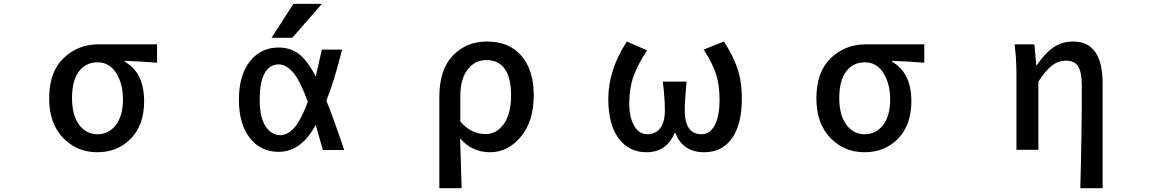

<svg xmlns="http://www.w3.org/2000/svg" viewBox="-20 -781 6040 1001"><path d="M236.3 -268.6Q236.3 -405.3 311 -477.5Q385.7 -549.8 493.2 -549.8H798.8V-454.1Q710 -460.9 630.9 -463.9V-459Q731.4 -402.3 731.4 -252.9Q731.4 -129.9 662.6 -58.6Q593.8 12.7 487.3 12.7Q380.9 12.7 308.6 -62.5Q236.3 -137.7 236.3 -268.6ZM621.1 -262.7Q621.1 -343.8 585.9 -399.9Q550.8 -456.1 489.3 -456.1Q427.7 -456.1 391.6 -408.7Q355.5 -361.3 355.5 -268.6Q355.5 -181.6 392.1 -131.3Q428.7 -81.1 488.3 -81.1Q547.9 -81.1 584.5 -129.9Q621.1 -178.7 621.1 -262.7Z M1585 -251Q1543 -363.3 1507.3 -404.3Q1471.7 -445.3 1432.6 -445.3Q1386.7 -445.3 1360.4 -400.4Q1334 -355.5 1334 -260.7Q1334 -168.9 1364.7 -122.6Q1395.5 -76.2 1441.4 -76.2Q1479.5 -76.2 1514.6 -115.7Q1549.8 -155.3 1585 -251ZM1681.6 -255.9Q1718.8 -165 1774.4 1H1663.1Q1640.6 -80.1 1626 -129.9Q1585.9 -56.6 1537.6 -22.9Q1489.3 10.7 1432.6 10.7Q1339.8 10.7 1282.7 -61.5Q1225.6 -133.8 1225.6 -260.7Q1225.6 -388.7 1282.7 -460.9Q1339.8 -533.2 1432.6 -533.2Q1493.2 -533.2 1537.1 -500.5Q1581.1 -467.8 1626 -382.8Q1639.6 -438.5 1658.2 -522.5H1763.7Q1722.7 -359.4 1681.6 -255.9ZM1509.8 -760.7H1658.2L1503.9 -584H1395.5Z M2270.5 200.2V-276.4Q2270.5 -417 2340.3 -490.7Q2410.2 -564.5 2519.5 -564.5Q2634.8 -564.5 2698.7 -489.7Q2762.7 -415 2762.7 -284.2Q2762.7 -148.4 2695.3 -67.9Q2627.9 12.7 2535.2 12.7Q2440.4 12.7 2378.9 -59.6Q2385.7 177.7 2386.7 200.2ZM2512.7 -82Q2569.3 -82 2606.9 -135.3Q2644.5 -188.5 2644.5 -282.2Q2644.5 -467.8 2514.6 -467.8Q2456.1 -467.8 2418 -418.5Q2379.9 -369.1 2379.9 -279.3V-147.5Q2435.5 -82 2512.7 -82Z M3349.6 12.7Q3259.8 12.7 3205.6 -59.1Q3151.4 -130.9 3151.4 -265.6Q3151.4 -416 3248 -564.5L3353.5 -518.6Q3305.7 -446.3 3283.2 -383.8Q3260.7 -321.3 3260.7 -244.1Q3260.7 -168 3286.6 -124.5Q3312.5 -81.1 3355.5 -81.1Q3396.5 -81.1 3421.4 -111.8Q3446.3 -142.6 3446.3 -207Q3446.3 -272.5 3435.5 -355.5H3559.6Q3549.8 -254.9 3549.8 -207Q3549.8 -81.1 3637.7 -81.1Q3680.7 -81.1 3706.1 -127.4Q3731.4 -173.8 3731.4 -261.7Q3731.4 -338.9 3712.9 -395.5Q3694.3 -452.1 3648.4 -522.5L3753.9 -564.5Q3800.8 -494.1 3824.2 -425.3Q3847.7 -356.4 3847.7 -268.6Q3847.7 -131.8 3795.9 -59.6Q3744.1 12.7 3652.3 12.7Q3540 12.7 3501 -87.9H3497.1Q3456.1 12.7 3349.6 12.7Z M4236.3 -268.6Q4236.3 -405.3 4311 -477.5Q4385.7 -549.8 4493.2 -549.8H4798.8V-454.1Q4710 -460.9 4630.9 -463.9V-459Q4731.4 -402.3 4731.4 -252.9Q4731.4 -129.9 4662.6 -58.6Q4593.8 12.7 4487.3 12.7Q4380.9 12.7 4308.6 -62.5Q4236.3 -137.7 4236.3 -268.6ZM4621.1 -262.7Q4621.1 -343.8 4585.9 -399.9Q4550.8 -456.1 4489.3 -456.1Q4427.7 -456.1 4391.6 -408.7Q4355.5 -361.3 4355.5 -268.6Q4355.5 -181.6 4392.1 -131.3Q4428.7 -81.1 4488.3 -81.1Q4547.9 -81.1 4584.5 -129.9Q4621.1 -178.7 4621.1 -262.7Z M5728.5 200.2H5612.3Q5620.1 -83 5620.1 -332Q5620.1 -403.3 5601.6 -434.1Q5583 -464.8 5538.1 -464.8Q5498 -464.8 5465.8 -440.4Q5433.6 -416 5393.6 -355.5V0H5279.3V-393.6Q5279.3 -477.5 5269.5 -549.8H5373L5382.8 -441.4H5385.7Q5427.7 -503.9 5472.7 -534.2Q5517.6 -564.5 5575.2 -564.5Q5728.5 -564.5 5728.5 -345.7Z"/></svg>

Font: GenEi Gothic M SemiBold
Style: Regular
Weight: 500
Designer: o_tamon (Modified); [Source Han Sans]
Ryoko NISHIZUKA  (kana & ideographs); Paul D. Hunt (Latin, Greek & Cyrillic); Wenl
Version: Version 1.1a;Original Version 1.004